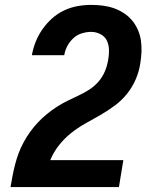

<svg xmlns="http://www.w3.org/2000/svg" viewBox="-20 -763 640 783"><path d="M23 0V-1Q27 -24 31.5 -47.5Q36 -71 42 -94Q48 -117 56.5 -139.5Q65 -162 77 -184Q89 -206 103.5 -226Q118 -246 135 -264Q152 -282 171.5 -298Q191 -314 212 -327.5Q233 -341 255.5 -352Q278 -363 300.5 -373.5Q323 -384 344 -397.5Q365 -411 381.5 -430Q398 -449 407.5 -471.5Q417 -494 421 -518Q425 -538 424.5 -559Q424 -580 416 -597Q408 -614 390 -623.5Q372 -633 352 -633Q333 -633 313.5 -627Q294 -621 279 -607Q264 -593 254.5 -575Q245 -557 242 -538H110Q115 -566 125.5 -592.5Q136 -619 153 -643.5Q170 -668 192.5 -688Q215 -708 241.5 -720.5Q268 -733 296 -738Q324 -743 352 -743Q376 -743 399.5 -740Q423 -737 444.5 -729.5Q466 -722 485 -709.5Q504 -697 518 -680.5Q532 -664 541.5 -643Q551 -622 554.5 -599Q558 -576 557 -552Q556 -528 552 -504Q547 -471 533.5 -439.5Q520 -408 498 -380.5Q476 -353 447.5 -332Q419 -311 388.5 -293.5Q358 -276 327.5 -259Q297 -242 269.5 -220Q242 -198 220 -170Q198 -142 185 -110H483L465 0Z"/></svg>

Font: Iosevka Curly XBdEx
Style: Italic
Weight: 800
Width: 7
Italic angle: -9°
Monospace: yes
Designer: Belleve Invis
Foundry: Belleve Invis
Version: Version 11.1.0; ttfautohint (v1.8.3)